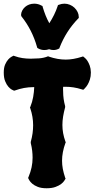

<svg xmlns="http://www.w3.org/2000/svg" viewBox="-28 -1007 508 1031"><path d="M325.2 -243.2 323.2 -238.8Q305.2 -189 305.2 -144Q305.2 -122.1 309.3 -100.1Q313.5 -78.1 321.8 -53.2L324.2 -47.9L321.8 -43.9Q321.3 -43 316.4 -35.4Q311.5 -27.8 300.3 -19Q289.1 -10.3 270 -3.2Q251 3.9 222.2 3.9Q193.4 3.9 174.6 -3.7Q155.8 -11.2 145 -20.8Q134.3 -30.3 129.9 -38.1Q125.5 -45.9 125 -46.9L123 -51.8L125 -56.2Q136.2 -83 141.6 -108.4Q147 -133.8 147 -160.2Q147 -178.2 144.8 -197.5Q142.6 -216.8 137.2 -238.8V-245.1Q144 -270 147 -292Q149.9 -314 149.9 -335Q149.9 -379.4 134.8 -424.8L132.8 -429.2L134.8 -433.1Q145.5 -459.5 150.1 -486.1Q154.8 -512.7 155.8 -539.1H150.9Q101.1 -539.1 51.8 -521L47.9 -520L43 -522Q42 -522 34.2 -526.4Q26.4 -530.8 16.8 -541.5Q7.3 -552.2 -0.2 -570.6Q-7.8 -588.9 -7.8 -617.2Q-7.8 -643.6 -0.5 -660.4Q6.8 -677.2 15.9 -687.3Q24.9 -697.3 32.5 -701.4Q40 -705.6 41 -706.1L44.9 -708L49.8 -706.1Q71.3 -698.2 92.8 -695.1Q114.3 -691.9 137.2 -691.9Q157.7 -691.9 181.4 -693.6Q205.1 -695.3 226.1 -703.1L230 -705.1L233.9 -703.1Q258.8 -694.8 281 -690.9Q303.2 -687 325.2 -687Q364.7 -687 412.1 -702.1L418 -704.1L422.9 -700.2Q423.3 -699.7 429.2 -694.8Q435.1 -689.9 441.7 -679.9Q448.2 -669.9 453.9 -654.5Q459.5 -639.2 460 -618.2Q460 -596.2 454.6 -579.8Q449.2 -563.5 442.6 -552.5Q436 -541.5 430.2 -535.9Q424.3 -530.3 423.8 -528.8L418.9 -524.9L412.1 -526.9Q387.2 -534.7 366.5 -537.8Q345.7 -541 325.2 -541H311Q310.1 -534.2 310.5 -528.1Q311 -522 311 -516.1Q311 -495.6 313.7 -476.1Q316.4 -456.5 321.8 -437V-431.2Q314.5 -403.8 310.8 -380.9Q307.1 -357.9 307.1 -335.9Q307.1 -313.5 311 -292Q314.9 -270.5 323.2 -247.1ZM395 -915.5V-910.6L392.1 -907.7Q358.9 -873.5 334 -834.5Q309.1 -795.4 292 -751.5L291 -747.6L288.1 -745.6Q273.9 -738.3 259.8 -738.3Q253.9 -738.3 248 -739.3Q242.2 -740.2 235.8 -742.7Q229 -740.2 222.4 -739.3Q215.8 -738.3 210 -738.3Q191.9 -738.3 175.8 -747.6L171.9 -750.5L170.9 -754.4Q158.2 -799.8 137.2 -841.3Q116.2 -882.8 86.9 -919.4L85 -926.3Q85.4 -939 91.3 -950.2Q97.2 -961.4 106.7 -969.7Q116.2 -978 128.9 -982.7Q141.6 -987.3 155.8 -987.3Q177.2 -987.3 195.8 -976.6L200.2 -974.6L201.2 -969.7Q208.5 -945.3 217 -923.8Q225.6 -902.3 236.8 -882.3Q251 -904.3 262.2 -927Q273.4 -949.7 281.7 -974.6L283.2 -979.5L288.1 -981.4Q302.7 -987.3 317.9 -987.3Q333 -987.3 347.2 -981.4Q361.3 -975.6 371.8 -965.6Q382.3 -955.6 388.7 -942.6Q395 -929.7 395 -915.5Z"/></svg>

Font: Hanalei Fill
Style: Regular
Weight: 400
Version: Version 1.000